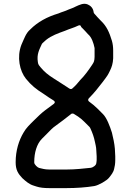

<svg xmlns="http://www.w3.org/2000/svg" viewBox="-20 -809 689 1012"><path d="M390.4 -673.2C406.3 -681.1 406.4 -668.9 408.2 -666.5L420.8 -653.8C428 -646.8 434.6 -638.8 443.6 -629.1C463.4 -612.7 473.1 -582.3 478.3 -556.5C478.4 -555.8 478.5 -554.8 478.5 -554V-509C478.5 -504.2 478.2 -499.7 477.5 -495.7C476.6 -482.2 467.8 -470.7 465.4 -467.1C446 -438 427.4 -411.8 402.4 -386.7C390.5 -371.5 377.3 -356.6 361.2 -342.6C352.2 -334.7 342.2 -344.9 336.4 -348.4L302.2 -370.5C290.9 -377.8 277.9 -386.2 263.3 -395.4C233.9 -414 213.7 -430 192.4 -456C188.1 -461.2 180.6 -468.5 179.5 -481.9C173 -524.5 187.5 -547.7 200.6 -577.1C201.3 -578.8 202.6 -580.5 204.2 -581.8C210.9 -587.1 216.6 -593.5 223.2 -598.8C251.6 -621.5 286.5 -633.6 322.3 -646.6C346.2 -657.1 369.8 -662.9 390.4 -673.2ZM160.5 48V44C160.5 -2.8 173.2 -49.9 201.2 -77.8L228.2 -104.8C241.1 -117.7 257.2 -135.9 275 -147.4C302.7 -167.7 324.4 -183.7 355.1 -208.3C355.1 -208.3 356.3 -210.5 363 -210.5C364.9 -210.5 367.7 -209.8 369.7 -208.5L391.8 -194.5C404.4 -186.1 416 -175.7 424.8 -166.8L451.8 -139.8C454.3 -137.4 455.8 -133.6 457.4 -130.2C467.2 -108.8 475.2 -86.9 480.3 -61.5C482.6 -50 487.2 -34.1 487.5 -17.7C488 -13.2 488.5 -6.1 488.5 -1.1C489.1 3.7 489.5 8.9 489.5 15L489.5 35C489.5 43.1 487.5 49.1 487.5 51C487.5 61.8 469.2 74.4 459.2 75.4C421 79.3 377 84.5 332 84.5H239C216 84.5 200.9 79.5 186.3 76.2C177.9 74.3 160.5 57.8 160.5 48ZM585.5 -24.5C583.3 -52.3 576.7 -82.5 570 -109.6C559.2 -144 542.7 -187.6 523.2 -207.2L494.2 -236.2C482 -248.4 466.3 -261.7 450.7 -272.8C439.9 -280.6 446.5 -289.2 449.2 -291.8C475.1 -317.8 498.5 -346.8 521 -376.5L536 -396.5C543.7 -406.8 549.3 -415.6 552.8 -422.6C562.8 -442.6 570.9 -457.8 574.6 -482.5L576.5 -501.6V-542C576.5 -561.9 574.3 -578.3 570 -593.5C556.5 -638.5 541.6 -671.7 512.3 -699C498.3 -713 487.4 -725.5 476.6 -737.8C475.2 -739.4 473.9 -742.1 473.6 -744.6C471.3 -764.8 459.1 -778.5 442.6 -785.5C420.7 -794.8 399.6 -783.9 377.7 -773.9C364.4 -766.5 355.2 -764.5 341.3 -758.7C322.3 -749.4 305.6 -746.1 289.2 -738.6C288.8 -738.5 288.1 -738.2 287.6 -738C227.7 -720.1 178.8 -693.1 139.8 -654.2C139.7 -654 139.3 -653.7 139.1 -653.4C116.7 -634.6 108.3 -607.1 92.5 -572.2C68 -507.4 83.7 -435.1 116.7 -393.9C144.7 -359.4 170.5 -338.7 210.8 -313.5C230.7 -300.2 243.2 -290.6 260.2 -280.9C278.9 -270.2 261.4 -259.9 261.4 -259.9C247.6 -249.9 233.3 -238.6 219.3 -228.8C200.5 -215.1 176.6 -192 157.8 -173.2C135.9 -151.2 118.1 -135.1 103.8 -109.7C79.8 -69.6 62.5 -16.2 62.5 46C62.5 87 75.4 106.3 97.8 130.1C115.4 146.3 134.7 162.8 156.7 169.1L172 174.1C190.3 180.2 212.7 182.5 239 182.5H331C381.6 182.5 434.1 178.8 476.9 171.7C500.3 167.6 542.7 142.8 554.2 128.3C566.2 113.1 577.9 99.5 581.7 80.5L585.7 60.9C586.8 52.9 587.5 43.5 587.5 35V15C587.5 1.5 585.6 -8.5 585.5 -24.5Z"/></svg>

Font: Smoothie
Style: Light
Weight: 400
Foundry: Cannot Into Space Fonts
Version: Version 0.8